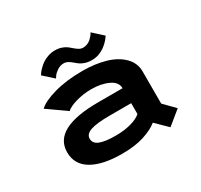

<svg xmlns="http://www.w3.org/2000/svg" viewBox="-148 -884 1146 1095"><g transform="rotate(-30 425.0 -337.0)"><path d="M485.5 -538Q460.5 -538 440.8 -544.8Q421 -551.5 408.5 -561Q396 -570.5 385.2 -580Q374.5 -589.5 362 -596.2Q349.5 -603 335.5 -603Q312.5 -603 292.5 -589.5Q272.5 -576 264 -563L255 -549.5L190 -608Q192 -612.5 197.8 -620.5Q203.5 -628.5 216.2 -641.5Q229 -654.5 244 -665.2Q259 -676 281.8 -684Q304.5 -692 328.5 -692Q353.5 -692 373.2 -685Q393 -678 405.5 -668Q418 -658 429 -648.2Q440 -638.5 452.2 -631.5Q464.5 -624.5 478.5 -624.5Q493 -624.5 506.5 -630.2Q520 -636 528.8 -644Q537.5 -652 544.2 -660Q551 -668 554 -674L557 -679.5L622.5 -620Q622.5 -619.5 619.2 -615.2Q616 -611 613.5 -607.5Q611 -604 605.8 -597.8Q600.5 -591.5 595.5 -586.8Q590.5 -582 583 -575.5Q575.5 -569 568.2 -564Q561 -559 551.2 -554Q541.5 -549 531.8 -545.5Q522 -542 510 -540Q498 -538 485.5 -538ZM405.5 -512Q490.5 -512 557 -492.5Q623.5 -473 663.2 -433Q703 -393 703 -338V-126L771.5 -56L681.5 17.5L607 -55.5Q573.5 -28 514 -8.5Q454.5 11 368 11Q241 11 170.2 -30.5Q99.5 -72 99.5 -153.5Q99.5 -312 397 -312H556V-312.5Q556 -352.5 509.5 -374.5Q463 -396.5 398 -396.5Q346 -396.5 298 -382.8Q250 -369 229.5 -350L108 -435.5Q139 -466.5 219.5 -489.2Q300 -512 405.5 -512ZM388.5 -97Q443 -97 487.5 -109Q532 -121 556 -142V-213.5H418Q328 -213.5 288.8 -199.8Q249.5 -186 249.5 -156Q249.5 -124.5 284.2 -110.8Q319 -97 388.5 -97Z"/></g></svg>

Font: League Mono Wide SemiBold
Style: Regular
Weight: 600
Width: 8
Designer: Tyler Finck
Foundry: The League of Moveable Type / Tyler Finck
Version: Version 2.210